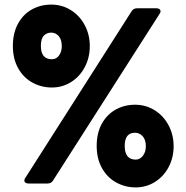

<svg xmlns="http://www.w3.org/2000/svg" viewBox="-20 -799 812 836"><path d="M36 -599Q36 -655 58.5 -696Q81 -737 119 -758Q157 -779 203 -779Q250 -779 288.5 -755Q327 -731 349 -689.5Q371 -648 371 -598Q371 -549 349.5 -507.5Q328 -466 290 -442Q252 -418 206 -418Q160 -418 121 -439.5Q82 -461 59 -502Q36 -543 36 -599ZM104 0Q96 0 91 -3.5Q86 -7 86 -13Q86 -19 90 -24L553 -750Q561 -763 577 -763H661Q669 -763 674 -759.5Q679 -756 679 -750Q679 -744 675 -739L211 -13Q203 0 187 0ZM249 -598Q249 -627 235.5 -642Q222 -657 203 -657Q184 -657 171 -644Q158 -631 158 -599Q158 -541 206 -541Q225 -541 237 -557.5Q249 -574 249 -598ZM401 -164Q401 -220 423.5 -260.5Q446 -301 484 -322Q522 -343 568 -343Q615 -343 653.5 -319Q692 -295 714 -253.5Q736 -212 736 -162Q736 -113 714.5 -72Q693 -31 655 -7Q617 17 571 17Q525 17 486 -4.5Q447 -26 424 -67Q401 -108 401 -164ZM615 -162Q615 -191 601 -206Q587 -221 568 -221Q523 -221 523 -164Q523 -104 571 -104Q589 -104 602 -120.5Q615 -137 615 -162Z"/></svg>

Font: Open Sauce Two Black
Style: Regular
Weight: 900
Designer: Alfredo Marco Pradil
Foundry: Creative Sauce Fz LLC
Version: Version 1.477